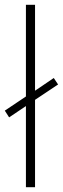

<svg xmlns="http://www.w3.org/2000/svg" viewBox="-23 -780 262 800"><path d="M85 0V-338L15 -291L-3 -319L85 -378V-760H123V-402L201 -455L219 -428L123 -364V0Z"/></svg>

Font: Noto Sans Georgian SemiCondensed ExtraLight
Style: Regular
Weight: 200
Width: 4
Designer: Monotype Design Team, Akaki Razmadze
Foundry: Google LLC
Version: Version 2.005; ttfautohint (v1.8.4.7-5d5b)